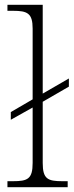

<svg xmlns="http://www.w3.org/2000/svg" viewBox="-20 -780 310 800"><path d="M11 0H262V-25H240C179 -25 158 -34 158 -101V-356L267 -419V-453L158 -390V-760H11V-735H34C94 -735 116 -725 116 -661V-366L25 -313V-281L116 -332V-101C116 -34 95 -25 34 -25H11Z"/></svg>

Font: Noto Serif Devanagari ExtraLight
Style: Regular
Weight: 200
Designer: Universal Thirst, Indian Type Foundry and the Monotype Design Team
Foundry: Monotype Imaging Inc.
Version: Version 2.004